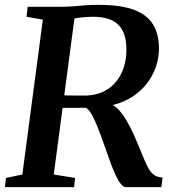

<svg xmlns="http://www.w3.org/2000/svg" viewBox="-22 -771 718 791"><path d="M-1.5 0 2.5 -38 70 -52 154.5 -690 87.5 -702 92 -743H228.5Q256 -743 279 -745Q302 -747 327 -749Q352 -751 384 -751Q476 -751 530.2 -730.5Q584.5 -710 608.5 -670.2Q632.5 -630.5 633 -573Q633 -512.5 604.2 -459.5Q575.5 -406.5 522.8 -372.2Q470 -338 398.5 -331L423 -342Q443 -342.5 462 -323.8Q481 -305 497.8 -277Q514.5 -249 527.5 -220.2Q540.5 -191.5 548.5 -171.5Q562 -139 572 -114.5Q582 -90 592 -73.5Q602 -57 615 -48.8Q628 -40.5 647.5 -40L643 0H497Q486.5 0 475.8 -13.2Q465 -26.5 453.8 -50.8Q442.5 -75 430.5 -108.5Q417.5 -144.5 404.8 -181Q392 -217.5 379.5 -248.8Q367 -280 355 -301Q343 -322 331 -327Q327 -327 314 -326.8Q301 -326.5 284.2 -326.5Q267.5 -326.5 251.2 -326.5Q235 -326.5 224 -326.5L231 -378.5Q240 -378 255.5 -377.8Q271 -377.5 287.8 -377.5Q304.5 -377.5 318 -377.5Q331.5 -377.5 336.5 -377.5Q376 -379.5 406.8 -395Q437.5 -410.5 458.2 -436.8Q479 -463 489.5 -498.2Q500 -533.5 498.5 -575.5Q497.5 -637.5 464.5 -669.8Q431.5 -702 360 -702Q350 -702 331.5 -700.8Q313 -699.5 295 -696.8Q277 -694 266 -689.5L288.5 -724L199.5 -52L287 -38L283.5 0Z"/></svg>

Font: Merriweather 48pt SemiBold
Style: Italic
Weight: 600
Italic angle: -7.8°
Designer: Eben Sorkin
Foundry: Eben Sorkin
Version: Version 2.101